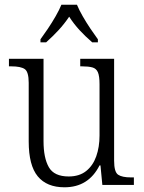

<svg xmlns="http://www.w3.org/2000/svg" viewBox="-20 -786 610 816"><path d="M254 10Q179 10 140.5 -36.5Q102 -83 102 -185V-434Q102 -481 85 -492.5Q68 -504 28 -504H18V-536H165V-186Q165 -115 187.5 -75.5Q210 -36 272 -36Q317 -36 346 -59Q375 -82 389 -121.5Q403 -161 403 -210V-428Q403 -463 396 -479Q389 -495 372.5 -499.5Q356 -504 329 -504H321V-536H465V-103Q465 -55 482 -43.5Q499 -32 537 -32H549V0H415L407 -83H403Q356 10 254 10ZM152 -619Q166 -638 183.5 -664Q201 -690 216.5 -717Q232 -744 241 -766H307Q316 -744 331.5 -717Q347 -690 364.5 -664Q382 -638 396 -619V-606H372Q342 -632 318 -658Q294 -684 274 -715Q253 -684 229 -658Q205 -632 176 -606H152Z"/></svg>

Font: Noto Serif Tamil SemiCondensed Light
Style: Italic
Weight: 300
Width: 4
Italic angle: -12°
Designer: Indian Type Foundry, Tom Grace, and the Monotype Design Team
Foundry: Monotype Imaging Inc.
Version: Version 2.003; ttfautohint (v1.8.4.7-5d5b)